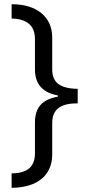

<svg xmlns="http://www.w3.org/2000/svg" viewBox="-20 -734 419 912"><path d="M254.9 -274.9C181.2 -261.7 146 -225.1 146 -150.9V-5.9C146 60.5 107.4 88.4 35.2 89.8V158.2C158.7 156.7 228 98.6 228 -1V-148.9C228 -216.8 269.5 -243.2 349.1 -243.2V-312C264.6 -313.5 228 -341.8 228 -404.8V-554.2C228 -604 210.9 -643.1 176.8 -671.4C142.1 -699.7 95.2 -713.9 35.2 -713.9V-646C108.9 -644 146 -611.8 146 -548.8V-404.8C146 -335 182.1 -293.5 254.9 -280.8Z"/></svg>

Font: Sahel
Style: Regular
Weight: 400
Foundry: Saber Rastikerdar (saber.rastikerdar@gmail.com)
Version: Version 3.4.0